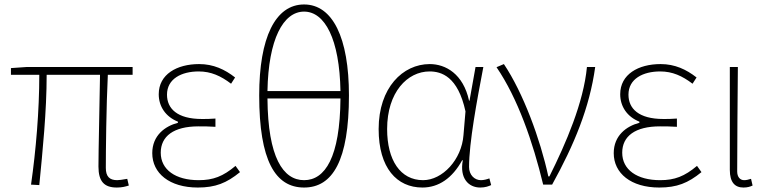

<svg xmlns="http://www.w3.org/2000/svg" viewBox="-20 -827 3439 860"><path d="M503 13C526 13 541 9 557 4L550 -26C527 -22 514 -20 505 -20C470 -20 454 -37 454 -75C454 -146 456 -351 463 -492H574V-527H101L29 -522V-492H156C156 -330 141 -154 119 0L156 2C171 -152 189 -327 189 -492H428C426 -355 421 -153 421 -81C421 -14 447 13 503 13Z M866 13C945 13 995 -7 1055 -56L1035 -84C979 -37 935 -20 870 -20C766 -20 700 -67 700 -143C700 -217 758 -261 869 -261C894 -261 914 -261 945 -259V-296C918 -294 905 -294 885 -294C773 -294 728 -341 728 -403C728 -474 793 -507 870 -507C925 -507 969 -487 1015 -452L1033 -480C987 -516 936 -540 872 -540C772 -540 691 -494 691 -405C691 -350 722 -304 777 -282V-277C719 -262 662 -220 662 -141C662 -51 739 13 866 13Z M1342 13C1470 13 1543 -108 1543 -400C1543 -658 1470 -807 1342 -807C1213 -807 1141 -658 1141 -400C1141 -108 1213 13 1342 13ZM1342 -20C1248 -20 1180 -122 1178 -386H1505C1503 -122 1436 -20 1342 -20ZM1178 -419C1182 -652 1249 -775 1342 -775C1435 -775 1501 -652 1505 -419Z M1872 13C1945 13 2006 -29 2050 -109H2053C2038 -29 2078 13 2131 13C2154 13 2169 7 2180 2L2172 -28C2162 -24 2147 -20 2134 -20C2105 -20 2081 -44 2081 -79C2081 -188 2116 -375 2145 -527H2110L2083 -376H2081C2055 -496 1976 -540 1905 -540C1784 -540 1676 -434 1676 -249C1676 -74 1758 13 1872 13ZM1875 -20C1773 -20 1714 -110 1714 -249C1714 -414 1805 -507 1904 -507C1957 -507 2031 -485 2065 -328L2056 -222C2048 -112 1962 -20 1875 -20Z M2413 0H2453C2552 -179 2621 -345 2646 -527H2609C2594 -368 2515 -185 2441 -37H2436C2400 -204 2323 -412 2237 -540L2204 -526C2299 -387 2367 -191 2413 0Z M2933 13C3012 13 3062 -7 3122 -56L3102 -84C3046 -37 3002 -20 2937 -20C2833 -20 2767 -67 2767 -143C2767 -217 2825 -261 2936 -261C2961 -261 2981 -261 3012 -259V-296C2985 -294 2972 -294 2952 -294C2840 -294 2795 -341 2795 -403C2795 -474 2860 -507 2937 -507C2992 -507 3036 -487 3082 -452L3100 -480C3054 -516 3003 -540 2939 -540C2839 -540 2758 -494 2758 -405C2758 -350 2789 -304 2844 -282V-277C2786 -262 2729 -220 2729 -141C2729 -51 2806 13 2933 13Z M3310 13C3328 13 3341 9 3351 4L3344 -26C3331 -22 3323 -20 3313 -20C3296 -20 3282 -33 3282 -59C3282 -217 3284 -368 3285 -527H3249V-66C3249 -10 3272 13 3310 13Z"/></svg>

Font: Harano Aji Gothic KR ExtraLight
Style: Regular
Weight: 250
Foundry: Masamichi Hosoda
Version: HaranoAjiGothicKR-ExtraLight version 20220220;ttx 4.29.1